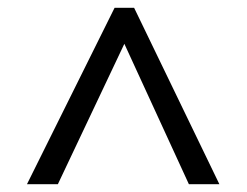

<svg xmlns="http://www.w3.org/2000/svg" viewBox="-20 -739 632 491"><path d="M273 -719H323L541 -268H463L298 -627L128 -268H49Z"/></svg>

Font: lbangla85
Style: Book
Weight: 400
Designer: Jelle Bosma - Monotype Design Team
Foundry: Monotype Imaging Inc.
Version: Version 2.003